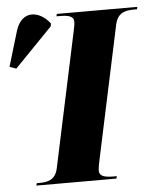

<svg xmlns="http://www.w3.org/2000/svg" viewBox="-162 -766 663 810"><g transform="rotate(-5 169.5 -360.5)"><path d="M-82 -499 78 -664 80 -676C37 -733 -38 -744 -65 -659L-110 -509ZM-41 0H298L301 -10H289C253 -10 227 -14 227 -40C227 -52 230 -66 235 -90L354 -648C365 -697 397 -704 435 -704H447L449 -714H108L106 -704H117C154 -704 179 -700 179 -674C179 -669 178 -658 173 -636L51 -64C41 -17 8 -10 -27 -10H-38Z"/></g></svg>

Font: Noto Serif Display Condensed Black
Style: Italic
Weight: 900
Width: 3
Italic angle: -12°
Designer: Monotype Design Team
Foundry: Monotype Imaging Inc.
Version: Version 2.009